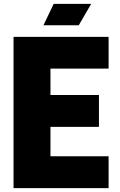

<svg xmlns="http://www.w3.org/2000/svg" viewBox="-20 -970 620 990"><path d="M49.8 -779.8H540V-616.2H240.2V-480H490.2V-315.9H240.2V-164.1H540V0H49.8ZM256.8 -950.2H450.2L386.2 -839.8H204.1Z"/></svg>

Font: Cooper Hewitt
Style: Heavy
Weight: 713
Designer: Village Type and Design LLC
Foundry: Cooper Hewitt Smithsonian Design Museum
Version: 1.000